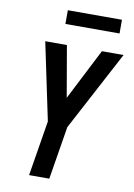

<svg xmlns="http://www.w3.org/2000/svg" viewBox="-99 -985 731 1048"><g transform="rotate(10 266.0 -461.5)"><path d="M138 0 188 -306 98 -735H218L267 -451L412 -735H532L298 -294L250 0ZM190 -847V-923H490V-847Z"/></g></svg>

Font: Iosevka Custom
Style: Bold Italic
Weight: 700
Italic angle: -9°
Designer: Belleve Invis
Foundry: Belleve Invis
Version: Version 30.3.1; ttfautohint (v1.8.3)